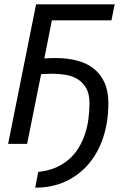

<svg xmlns="http://www.w3.org/2000/svg" viewBox="-20 -658 590 878"><path d="M154.8 127.9Q200.2 123.5 235.1 108.2Q270 92.8 296.1 69.8Q322.3 46.9 340.1 17.1Q357.9 -12.7 368.9 -45.9Q379.9 -79.1 384.5 -115Q389.2 -150.9 389.2 -186Q389.2 -229 374 -255.1Q358.9 -281.2 335.2 -295.9Q311.5 -310.5 282.7 -315.4Q253.9 -320.3 226.1 -320.8Q211.9 -320.8 196.3 -320.3Q180.7 -319.8 168 -318.8L104 0H17.1L145 -638.2H504.4L489.7 -564.9H217.3L182.6 -390.6Q193.8 -391.6 208.3 -392.1Q222.7 -392.6 235.4 -392.6Q287.1 -392.6 331.3 -381.3Q375.5 -370.1 407.5 -345.2Q439.5 -320.3 457.5 -281Q475.6 -241.7 475.6 -186Q475.6 -103 452.9 -32.5Q430.2 38.1 387 89.8Q343.8 141.6 281.7 170.9Q219.7 200.2 141.1 200.2Z"/></svg>

Font: Code New Roman
Style: Italic
Weight: 400
Italic angle: -11°
Monospace: yes
Designer: Sam Radian
Foundry: Code New Roman
Version: Version 1.508 October 19, 2014